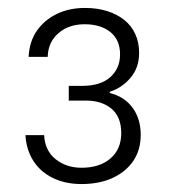

<svg xmlns="http://www.w3.org/2000/svg" viewBox="-20 -794 433 483"><path d="M185 -331Q144 -331 112.5 -346.5Q81 -362 63.5 -390Q46 -418 44 -454H91Q93 -415 120 -393.5Q147 -372 185 -372Q231 -372 258 -395.5Q285 -419 285 -459Q285 -500 260.5 -520.5Q236 -541 196 -541H153V-578H187Q233 -578 257.5 -600Q282 -622 282 -657Q282 -694 257.5 -713.5Q233 -733 193 -733Q153 -733 127 -710.5Q101 -688 100 -651H52Q54 -690 73 -717Q92 -744 123 -759Q154 -774 194 -774Q225 -774 250 -766Q275 -758 293 -743.5Q311 -729 320.5 -708Q330 -687 330 -661Q330 -624 308.5 -598.5Q287 -573 256 -563V-560Q293 -551 313.5 -523Q334 -495 334 -455Q334 -417 315.5 -389.5Q297 -362 263.5 -346.5Q230 -331 185 -331Z"/></svg>

Font: Mona Sans ExtraLight Light
Style: Regular
Weight: 300
Version: Version 2.000